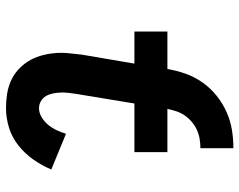

<svg xmlns="http://www.w3.org/2000/svg" viewBox="-99 -691 798 640"><g transform="rotate(90 300.0 -371.0)"><path d="M341 8Q317 8 294 4.5Q271 1 250.5 -8Q230 -17 213.5 -31.5Q197 -46 185 -65Q173 -84 166.5 -105.5Q160 -127 157.5 -150Q155 -173 157 -196.5Q159 -220 162 -244L192 -420H85V-530H210Q215 -560 225.5 -590Q236 -620 254.5 -646.5Q273 -673 298.5 -693.5Q324 -714 353 -727Q382 -740 412.5 -745Q443 -750 474 -750V-640Q459 -640 443.5 -637.5Q428 -635 413.5 -628.5Q399 -622 386.5 -611.5Q374 -601 365 -588Q356 -575 351 -560Q346 -545 343 -530H487V-420H325L293 -226Q291 -213 289.5 -200Q288 -187 288.5 -174Q289 -161 291.5 -148.5Q294 -136 300 -125.5Q306 -115 317 -108.5Q328 -102 341 -102Q356 -102 371 -111Q386 -120 396.5 -133Q407 -146 414 -161Q421 -176 426 -192L545 -143Q532 -112 512 -83.5Q492 -55 465 -33.5Q438 -12 405.5 -2Q373 8 341 8Z"/></g></svg>

Font: Iosevka Curly Slab XBdEx
Style: Italic
Weight: 800
Width: 7
Italic angle: -9°
Monospace: yes
Designer: Belleve Invis
Foundry: Belleve Invis
Version: Version 11.1.0; ttfautohint (v1.8.3)